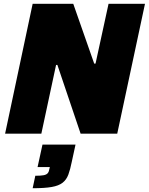

<svg xmlns="http://www.w3.org/2000/svg" viewBox="-20 -708 788 1017"><path d="M7 0 153 -688H368L479 -371H486L555 -688H748L601 0H407L284 -364H277L199 0ZM153 289 167 223Q197 223 212 220Q227 217 233.5 208.5Q240 200 242 185L244 177H179L205 58H380L360 150Q352 190 342 217Q332 244 311.5 260Q291 276 253.5 282.5Q216 289 153 289Z"/></svg>

Font: Saira Thin ExtraBold
Style: Italic
Weight: 800
Italic angle: -12°
Version: Version 1.101